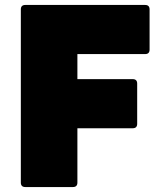

<svg xmlns="http://www.w3.org/2000/svg" viewBox="-20 -754 653 774"><path d="M82 0Q64 0 64 -18V-716Q64 -734 82 -734H565Q583 -734 583 -716V-554Q583 -536 565 -536H292V-435H515Q533 -435 533 -417V-255Q533 -237 515 -237H292V-18Q292 0 274 0Z"/></svg>

Font: LINE Seed Sans App Heavy
Style: Regular
Weight: 900
Designer: LINE VX Design & Dalton Maag Ltd & Sandoll Inc
Foundry: Dalton Maag Ltd
Version: Version 1.003